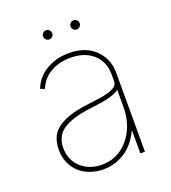

<svg xmlns="http://www.w3.org/2000/svg" viewBox="-129 -787 800 896"><g transform="rotate(-20 270.5 -339.0)"><path d="M66.8 0ZM233 11.4Q200.6 11.4 170.6 1.4Q140.6 -8.5 117.5 -28.4Q94.5 -48.3 80.6 -78.1Q66.8 -108 66.8 -147.7Q67.5 -175.1 75.8 -199.6Q84.2 -224.1 106.7 -243.8Q129.3 -263.5 169.2 -277.9Q209.2 -292.3 272.7 -299.7Q300.4 -303.3 326.9 -306.8Q353.3 -310.4 374.1 -316.8Q394.9 -323.2 407.1 -333.1Q419.4 -343 419 -359.4V-392Q419 -455.3 377.1 -492.9Q334.9 -531.2 264.2 -531.2Q208.8 -531.2 165.8 -506.7Q122.2 -482.6 103.7 -434.7L82.4 -443.2Q103 -496.4 152.7 -525.2Q202.1 -554 264.2 -554Q346.9 -554 394.5 -507.5Q441.8 -461.3 441.8 -392V0H419V-110.8H416.2Q403.8 -84.2 385.8 -61.8Q367.9 -39.4 344.6 -23.3Q321.4 -7.1 293.3 2.1Q265.3 11.4 233 11.4ZM233 -11.4Q287.3 -11.4 328.5 -39.8Q370 -68.5 394.2 -117.2Q419 -166.5 419 -233V-315.3Q398.4 -300.4 363.3 -291.9Q328.1 -283.4 281.2 -278.4Q142.8 -263.1 106.9 -208.8Q89.5 -182.9 89.5 -147.7Q89.5 -85.9 130.7 -48.7Q172.2 -11.4 233 -11.4ZM201.7 -644.9Q192.5 -644.9 185.7 -651.6Q179 -658.4 179 -667.6Q179 -676.8 185.7 -683.6Q192.5 -690.3 201.7 -690.3Q210.9 -690.3 217.7 -683.6Q224.4 -676.8 224.4 -667.6Q224.4 -658.4 217.7 -651.6Q210.9 -644.9 201.7 -644.9ZM338.1 -644.9Q328.8 -644.9 322.1 -651.6Q315.3 -658.4 315.3 -667.6Q315.3 -676.8 322.1 -683.6Q328.8 -690.3 338.1 -690.3Q347.3 -690.3 354 -683.6Q360.8 -676.8 360.8 -667.6Q360.8 -658.4 354 -651.6Q347.3 -644.9 338.1 -644.9Z"/></g></svg>

Font: Linik Sans Thin
Style: Regular
Weight: 100
Designer: Fonts by Rasmus Andersson / Changes by Cristiano Sobral with parts from Marc Monis
Foundry: rsms
Version: Version 3.020; ttfautohint (v1.6)